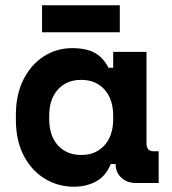

<svg xmlns="http://www.w3.org/2000/svg" viewBox="-20 -692 652 726"><path d="M259 14Q200 14 150 -16Q100 -46 70 -103Q40 -160 40 -240V-256Q40 -335 69 -392Q98 -449 146.5 -479.5Q195 -510 253 -510Q306 -510 338.5 -492Q371 -474 390 -436H408V-496H534V-150Q534 -120 561 -120H580V0H494Q460 0 438.5 -20.5Q417 -41 417 -72H399Q380 -26 343.5 -6Q307 14 259 14ZM287 -106Q342 -106 375 -142.5Q408 -179 408 -242V-254Q408 -317 375 -353.5Q342 -390 287 -390Q232 -390 199 -353.5Q166 -317 166 -254V-242Q166 -179 199 -142.5Q232 -106 287 -106ZM139 -570V-672H433V-570Z"/></svg>

Font: Space Mono
Style: Bold
Weight: 700
Monospace: yes
Designer: Colophon Foundry + Benjamin Critton
Foundry: Colophon Foundry & Benjamin Critton
Version: Version 1.003; ttfautohint (v1.8.4.7-5d5b)